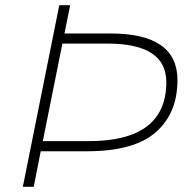

<svg xmlns="http://www.w3.org/2000/svg" viewBox="-20 -720 720 740"><path d="M110 0H68L208.5 -700H250.5L228.5 -591H405.5Q664 -591 664 -411.5Q664 -283.5 580.2 -210.2Q496.5 -137 315.5 -137H137ZM321.5 -176Q621 -176 621 -403.5Q621 -551 397.5 -552H220.5L145 -176Z"/></svg>

Font: Argentum Sans ExtraLight
Style: Italic
Weight: 200
Italic angle: -11°
Designer: Julieta Ulanovsky (font), Cristiano Sobral (main changes and remaster)
Foundry: Julieta Ulanovsky (font), Cristiano Sobral (main changes and remaster)
Version: Version 2.007;June 15, 2022;FontCreator 14.0.0.2814 64-bit; 